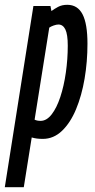

<svg xmlns="http://www.w3.org/2000/svg" viewBox="-61 -569 397 799"><path d="M-41 210 78 -544H149L153 -523Q165 -532 181 -540.5Q197 -549 219 -549Q262 -549 282.5 -509.5Q303 -470 303 -387Q303 -312 291 -241.5Q279 -171 255.5 -114.5Q232 -58 197 -24.5Q162 9 117 9Q103 9 92 7.5Q81 6 71 3L38 210ZM108 -66Q133 -66 154 -93Q175 -120 190 -165.5Q205 -211 213 -267Q221 -323 221 -379Q221 -426 211 -446.5Q201 -467 182 -467Q174 -467 162.5 -463Q151 -459 144 -454L83 -71Q93 -66 108 -66Z"/></svg>

Font: Georama Extra Condensed Medium
Style: Italic
Weight: 500
Width: 2
Italic angle: -9°
Designer: Jean-Baptiste Levee
Foundry: Production Type
Version: Version 1.000